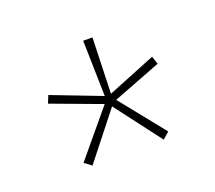

<svg xmlns="http://www.w3.org/2000/svg" viewBox="-59 -836 457 408"><g transform="rotate(-20 169.5 -632.0)"><path d="M182 -760H161L164 -634L52 -677L45 -660L158 -618L73 -516L89 -504L171 -608L250 -504L265 -517L184 -618L293 -660L287 -678L178 -634Z"/></g></svg>

Font: Noto Sans Ethiopic ExtraCondensed Thin
Style: Regular
Weight: 100
Width: 2
Designer: Monotype Design Team
Foundry: Monotype Imaging Inc.
Version: Version 2.102